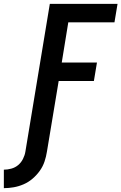

<svg xmlns="http://www.w3.org/2000/svg" viewBox="-105 -755 631 998"><path d="M-85 223V127Q-66 127 -46 121.5Q-26 116 -10.5 103Q5 90 14.5 71Q24 52 27 33L154 -735H506L490 -639H250L216 -430H399L383 -334H200L139 33Q135 59 126.5 84.5Q118 110 102 132.5Q86 155 64.5 173.5Q43 192 17.5 203Q-8 214 -34 218.5Q-60 223 -85 223Z"/></svg>

Font: Iosevka Term Curly Oblique
Style: Bold
Weight: 700
Italic angle: -9°
Designer: Belleve Invis
Foundry: Belleve Invis
Version: Version 32.3.0